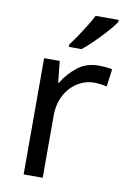

<svg xmlns="http://www.w3.org/2000/svg" viewBox="-87 -819 586 872"><g transform="rotate(10 206.5 -383.0)"><path d="M335 -546Q350 -546 367.5 -544.5Q385 -543 398 -540L387 -459Q374 -462 358.5 -464Q343 -466 329 -466Q288 -466 252 -443.5Q216 -421 194.5 -380.5Q173 -340 173 -286V0H85V-536H157L167 -438H171Q197 -482 238 -514Q279 -546 335 -546ZM388 -756Q379 -742 362 -722Q345 -702 324.5 -680.5Q304 -659 283.5 -639.5Q263 -620 245 -606H187V-618Q202 -637 219.5 -663Q237 -689 254 -716.5Q271 -744 282 -766H388Z"/></g></svg>

Font: Noto Sans Tai Tham
Style: Regular
Weight: 400
Designer: Monotype Design Team 2013. Revised by David WIlliams 2020
Foundry: Monotype Imaging Inc.
Version: Version 2.002